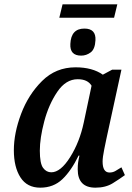

<svg xmlns="http://www.w3.org/2000/svg" viewBox="-20 -857 610 887"><path d="M166 10Q227 10 268 -29Q309 -68 343 -138H347Q343 -121 341 -107Q339 -93 339 -75Q339 10 421 10Q468 10 501 -10.5Q534 -31 557 -48L541 -84Q525 -74 513 -67Q501 -60 486 -60Q454 -60 454 -111Q454 -130 461.5 -167Q469 -204 472 -218L541 -535H498L455 -512Q407 -546 329 -546Q238 -546 174.5 -483Q111 -420 77.5 -331Q44 -242 44 -163Q44 -85 74.5 -37.5Q105 10 166 10ZM217 -61Q194 -61 179 -81.5Q164 -102 164 -161Q164 -219 184.5 -296.5Q205 -374 244.5 -432.5Q284 -491 339 -491Q385 -491 403 -461L367 -291Q348 -201 304 -131Q260 -61 217 -61ZM254 -775H507L522 -837H269ZM355 -600Q379 -600 399 -615Q419 -630 421 -671Q424 -725 370 -725Q308 -725 305 -654Q302 -600 355 -600Z"/></svg>

Font: Noto Serif SemiCondensed Semi
Style: Italic
Weight: 600
Width: 4
Italic angle: -12°
Designer: Monotype Design Team
Foundry: Monotype Imaging Inc.
Version: Version 1.901